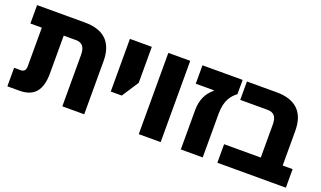

<svg xmlns="http://www.w3.org/2000/svg" viewBox="-65 -974 2245 1343"><g transform="rotate(20 1057.0 -302.5)"><path d="M277 -187V-468H366C415 -468 437 -442 437 -383V0H600V-395C600 -535 527 -605 385 -605H29V-468H114V-181C114 -151 101 -138 78 -138H28V0H117C227 0 277 -61 277 -187Z M720 -213H802L883 -337V-605H720Z M1006 0H1169V-605H1006Z M1319 0H1482V-325C1482 -429 1523 -471 1559 -499V-605H1260V-468H1395V-464C1345 -424 1319 -366 1319 -294Z M2101 -138H2027V-395C2027 -535 1954 -605 1812 -605H1591V-468H1794C1842 -468 1864 -442 1864 -383V-138H1591V0H2101Z"/></g></svg>

Font: Noto Sans Hebrew SemiCondensed Extra
Style: Regular
Weight: 800
Width: 4
Designer: Monotype Design Team
Foundry: Monotype Imaging Inc.
Version: Version 1.902